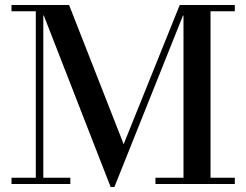

<svg xmlns="http://www.w3.org/2000/svg" viewBox="-20 -735 984 767"><path d="M123 -25V-690H26V-715H256L474 -159L698 -715H918V-690H821V-25H918V0H601V-25H713V-673H711L437 12H422L155 -673H153V-25H261V0H26V-25Z"/></svg>

Font: Justus
Style: Versalitas
Weight: 400
Version: Version 001.001